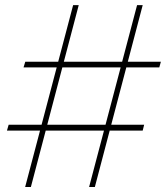

<svg xmlns="http://www.w3.org/2000/svg" viewBox="-20 -748 664 768"><path d="M336.4 0 528.3 -727.5H550.8L359.4 0ZM7.8 -225.6 14.6 -249H556.6L550.8 -225.6ZM80.6 0 272.5 -727.5H294.9L103.5 0ZM74.2 -478.5 81.1 -501H623.5L617.2 -478.5Z"/></svg>

Font: Inter 24pt Thin
Style: Italic
Weight: 250
Italic angle: -9.3988°
Version: Version 4.001;git-66647c0bb